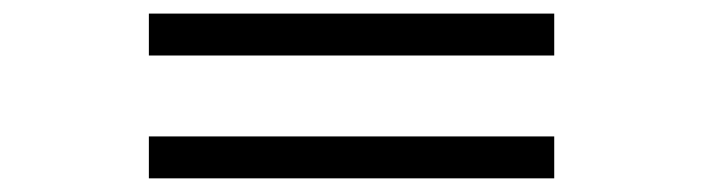

<svg xmlns="http://www.w3.org/2000/svg" viewBox="-20 -442 1040 284"><path d="M200.2 -178.2V-240.2H799.8V-178.2ZM200.2 -359.9V-421.9H799.8V-359.9Z"/></svg>

Font: Charis SIL Phon
Style: Regular
Weight: 400
Foundry: SIL International
Version: Version 5.000